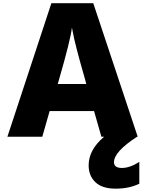

<svg xmlns="http://www.w3.org/2000/svg" viewBox="-20 -803 887 1177"><path d="M25.4 35.2 294.9 -783.2H551.8L824.2 35.2H820.3Q678.7 127 678.7 191.4Q678.7 226.6 727.5 226.6Q776.4 226.6 834 189.5V323.2Q771.5 353.5 689 353.5Q606.4 353.5 564.9 314Q523.4 274.4 523.4 210.9Q523.4 115.2 618.2 35.2H601.6L556.6 -122.1H284.2L239.3 35.2ZM334 -288.1H508.8L502.9 -311.5Q438.5 -534.2 425.8 -609.4L420.9 -633.8Q413.1 -561.5 340.8 -311.5Z"/></svg>

Font: GenEi M Gothic v2 Black
Style: Regular
Weight: 900
Version: Version 2.0